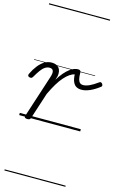

<svg xmlns="http://www.w3.org/2000/svg" viewBox="-223 -1093 1066 1675"><g transform="rotate(15 310.0 -255.0)"><path d="M76 15Q64 15 56.5 10Q49 5 52 -6L176 -388Q190 -429 183 -448.5Q176 -468 150 -468Q129 -468 109.5 -455.5Q90 -443 71.5 -417.5Q53 -392 31 -354Q26 -346 20.5 -342.5Q15 -339 3 -341Q-10 -344 -13 -352.5Q-16 -361 -11 -370Q10 -414 36 -447Q62 -480 92 -498Q122 -516 157 -516Q180 -516 196.5 -509Q213 -502 223 -489Q233 -476 236.5 -457Q240 -438 236 -415L225 -380Q250 -420 273.5 -447Q297 -474 318.5 -490Q340 -506 358.5 -512.5Q377 -519 393 -519Q405 -519 412 -514Q419 -509 419 -496Q419 -459 424.5 -437.5Q430 -416 441.5 -406.5Q453 -397 469 -397Q494 -397 525.5 -411Q557 -425 601 -457Q609 -463 616 -460.5Q623 -458 628 -451Q633 -444 633.5 -436.5Q634 -429 627 -424Q583 -390 542 -372Q501 -354 466 -354Q440 -354 420.5 -364.5Q401 -375 389.5 -400.5Q378 -426 376 -468Q356 -465 332.5 -449Q309 -433 284 -405Q259 -377 234 -335.5Q209 -294 184 -241L107 -4Q104 6 97.5 10.5Q91 15 76 15ZM0 490H551V500H0ZM0 -20H551V0H0ZM0 -505H551V-500H0ZM0 -1010H551V-1000H0Z"/></g></svg>

Font: Playwrite MX Guides
Style: Regular
Weight: 400
Designer: Veronika Burian, José Scaglione
Foundry: TypeTogether
Version: Version 1.003